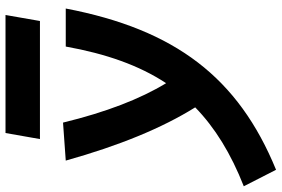

<svg xmlns="http://www.w3.org/2000/svg" viewBox="-236 -592 1002 683"><g transform="rotate(-90 264.5 -251.0)"><path d="M1.5 230.5C329.1 96.2 500.5 -127.4 575.2 -517.6H439.9C414.1 -374 373 -256.8 309.6 -160.6C253.4 -252.9 206.5 -374.5 169.4 -527.3L34.2 -517.6C87.4 -327.6 149.9 -175.3 223.6 -57.1C151.4 13.2 59.6 69.8 -57.1 115.7ZM110.8 -609.4H530.8L552.2 -731.9H132.3Z"/></g></svg>

Font: Cascadia Code
Style: Bold Italic
Weight: 700
Italic angle: -10°
Monospace: yes
Designer: Aaron Bell
Foundry: Saja Typeworks
Version: Version 2404.023